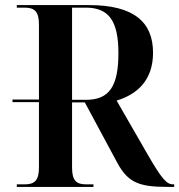

<svg xmlns="http://www.w3.org/2000/svg" viewBox="-20 -734 704 754"><path d="M46 0H347V-10H319C281 -10 263 -23 263 -76V-332H313L441 -94C483 -17 526 0 638 0H664V-10H661C636 -10 619 -24 556 -134L438 -339C517 -363 581 -417 581 -527C581 -647 506 -714 330 -714H46V-704H76C114 -704 133 -691 133 -638V-343H29V-333H133V-76C133 -23 114 -10 76 -10H46ZM318 -342H263V-704H317C408 -704 445 -651 445 -525C445 -395 409 -342 318 -342Z"/></svg>

Font: Noto Serif Display SemiCondensed SemiBold
Style: Regular
Weight: 600
Width: 4
Designer: Monotype Design Team
Foundry: Monotype Imaging Inc.
Version: Version 2.009